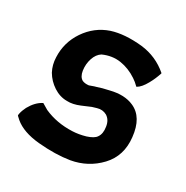

<svg xmlns="http://www.w3.org/2000/svg" viewBox="-131 -640 736 761"><g transform="rotate(30 237.0 -259.0)"><path d="M454 -196Q463 -115 412 -61Q361 -7 286 6Q224 16 145 9Q71 2 32 -31L19 -43Q17 -45 19 -53Q22 -68 31 -86Q51 -122 80 -137H81Q90 -131 108 -121Q166 -95 236 -98Q264 -99 295 -108Q326 -118 335 -132Q348 -150 343 -180Q339 -209 318 -222Q298 -233 275 -226L255 -220Q253 -219 215 -203Q184 -190 158 -191Q125 -191 96 -210Q67 -229 50 -258Q35 -286 34 -320Q31 -386 68 -441Q106 -497 168 -518Q224 -536 304 -528Q374 -520 427 -474V-472Q418 -444 404 -419Q387 -388 369 -378Q368 -377 367 -378Q353 -392 339 -401Q303 -425 263.5 -431Q224 -437 184 -419Q165 -407 156.5 -381Q148 -355 152 -327Q156 -300 173 -291Q185 -286 202 -288Q229 -298 232 -298Q251 -305 284 -312Q344 -327 387 -308Q445 -283 454 -196Z"/></g></svg>

Font: Tovari Sans
Style: Bold
Weight: 700
Designer: Verneri Kontto, Denis Ignatov
Foundry: Verneri Kontto
Version: Version 1.10 May 7, 2019